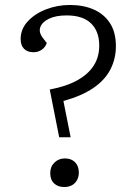

<svg xmlns="http://www.w3.org/2000/svg" viewBox="-20 -740 537 772"><path d="M180 -380Q248 -393 291.5 -417.5Q335 -442 357 -476.5Q379 -511 379 -557Q379 -614 346 -646Q313 -678 248 -678Q204 -678 176.5 -664.5Q149 -651 142 -630.5Q135 -610 152 -588L168 -567Q163 -551 148.5 -540.5Q134 -530 114 -530Q90 -530 76.5 -544Q63 -558 63 -583Q63 -623 91.5 -654Q120 -685 165.5 -702.5Q211 -720 261 -720Q316 -720 357.5 -701.5Q399 -683 422.5 -646.5Q446 -610 446 -554Q446 -504 424 -461Q402 -418 355 -386Q308 -354 235 -334L264 -188H218ZM182 -44Q182 -70 199 -86.5Q216 -103 241 -103Q267 -103 282 -87.5Q297 -72 297 -46Q297 -29 289.5 -15.5Q282 -2 269 5Q256 12 238 12Q213 12 197.5 -2.5Q182 -17 182 -44Z"/></svg>

Font: Literata 24pt Light
Style: Italic
Weight: 300
Italic angle: -2°
Designer: Latin by Veronika Burian and Jose Scaglione. Greek by Irene Vlachou. Cyrillic by Vera Evstafieva
Foundry: TypeTogether
Version: Version 3.103;gftools[0.9.29]